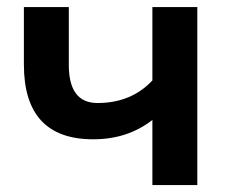

<svg xmlns="http://www.w3.org/2000/svg" viewBox="-20 -533 649 553"><path d="M548.3 -512.7V0H418.9V-187.5Q347.7 -131.8 248.5 -131.8Q48.8 -131.8 48.8 -347.2V-512.7H178.2V-345.7Q178.2 -236.3 260.7 -236.3Q357.9 -236.3 418.9 -301.3V-512.7Z"/></svg>

Font: SansationBold
Style: Bold
Weight: 700
Designer: Bernd Montag
Version: Version 1.301